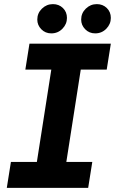

<svg xmlns="http://www.w3.org/2000/svg" viewBox="-20 -912 558 932"><path d="M13 0 33 -126H159L229 -574H103L123 -700H518L498 -574H372L302 -126H428L408 0ZM442 -750Q413 -750 393.5 -770Q374 -790 374 -817Q374 -848 396.5 -870Q419 -892 450 -892Q479 -892 498.5 -873Q518 -854 518 -825Q518 -795 496 -772.5Q474 -750 442 -750ZM229 -750Q200 -750 180.5 -770Q161 -790 161 -817Q161 -848 183.5 -870Q206 -892 237 -892Q266 -892 285.5 -873Q305 -854 305 -825Q305 -795 283 -772.5Q261 -750 229 -750Z"/></svg>

Font: MuseoModerno SemiBold
Style: Italic
Weight: 600
Italic angle: -9°
Designer: Pablo Cosgaya, Héctor Gatti, Marcela Romero, and the Authors of The MuseoModerno Project.
Foundry: Omnibus-Type Team
Version: Version 1.003